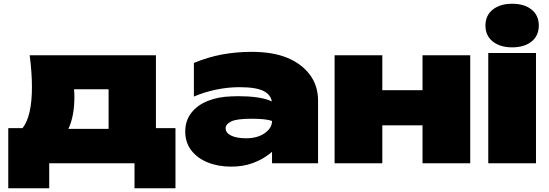

<svg xmlns="http://www.w3.org/2000/svg" viewBox="-20 -869 2921 1022"><path d="M914 -187V133H696V0H242V133H24V-187H100Q150 -250 150 -406Q150 -444 147 -486Q144 -528 138 -575H810V-187ZM374 -394Q376 -373 376 -355Q376 -250 344 -183H558V-394Z M1211 -356Q1230 -357 1247 -357Q1355 -357 1413 -335Q1420 -332 1427 -329Q1421 -363 1388 -382Q1348 -405 1255 -405Q1192 -405 1128.5 -391.5Q1065 -378 1012 -355V-534Q1087 -565 1162 -579Q1237 -593 1319 -593Q1431 -593 1507.5 -562Q1584 -531 1628.5 -472.5Q1673 -414 1673 -333V0H1428V-61Q1422 -56 1416 -51Q1379 -21 1327 -1.5Q1275 18 1211 18Q1141 18 1085.5 -4.5Q1030 -27 998 -69Q966 -111 966 -169Q966 -227 998.5 -268.5Q1031 -310 1086.5 -332Q1142 -354 1211 -356ZM1428 -225Q1397 -237 1318.5 -237Q1240 -237 1210.5 -222.5Q1181 -208 1181 -186Q1181 -162 1210 -147.5Q1239 -133 1290 -133Q1351 -133 1389.5 -160.5Q1428 -188 1428 -225Z M1761 -575H2015V-389H2229V-575H2483V0H2229V-202H2015V0H1761Z M2579 -587H2833V0H2579ZM2706 -617Q2642 -617 2603 -648Q2564 -679 2564 -733Q2564 -787 2603 -818Q2642 -849 2706 -849Q2771 -849 2809.5 -818Q2848 -787 2848 -733Q2848 -679 2809.5 -648Q2771 -617 2706 -617Z"/></svg>

Font: Bounded
Style: Regular
Weight: 900
Designer: Vlad Churkin
Version: Version 1.0